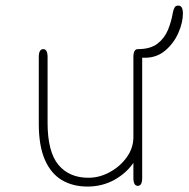

<svg xmlns="http://www.w3.org/2000/svg" viewBox="-20 -657 676 688"><path d="M135 -481Q150.5 -481 150.5 -452.5V-217Q150.5 -113.5 189 -66.8Q227.5 -20 297 -20Q336 -20 373 -40Q410 -60 434 -93.2Q458 -126.5 458 -166Q458 -179.5 460.8 -184Q463.5 -188.5 471 -188.5Q478 -188.5 482.8 -183.2Q487.5 -178 487.5 -164Q487.5 -118 461.2 -78Q435 -38 391 -13.2Q347 11.5 293.5 11.5Q240.5 11.5 201.2 -12Q162 -35.5 140.5 -85.2Q119 -135 119 -212.5V-452.5Q119 -481 135 -481ZM474 -481Q489.5 -481 489.5 -452.5V-19.5Q489.5 9 474 9Q458 9 458 -19.5V-452.5Q458 -481 474 -481ZM499 -450Q488.5 -450 483.2 -450.5Q478 -451 474 -453Q470.5 -455 467 -458.8Q463.5 -462.5 463.5 -470Q463.5 -474 466.2 -477.5Q469 -481 474 -481Q519 -481 544.2 -500.5Q569.5 -520 581.8 -549.8Q594 -579.5 599 -610Q601.5 -623 605.5 -630Q609.5 -637 618.5 -637Q628 -637 631.8 -629Q635.5 -621 635.5 -609.5Q635.5 -576 619 -538.8Q602.5 -501.5 572 -475.8Q541.5 -450 499 -450Z"/></svg>

Font: Sono Monospace ExtraLight
Style: Regular
Weight: 250
Version: Version 2.112